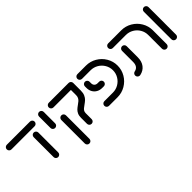

<svg xmlns="http://www.w3.org/2000/svg" viewBox="85 -1299 2224 2224"><g transform="rotate(-45 1197.0 -187.5)"><path d="M28.5 -480.4Q28.5 -496.3 39.6 -507.4Q50.7 -518.5 66.7 -518.5H446.3Q461.9 -518.5 473.1 -507.4Q484.4 -496.3 484.4 -480.4Q484.4 -464.4 473.1 -453.3Q461.9 -442.2 446.3 -442.2H66.7Q50.7 -442.2 39.6 -453.3Q28.5 -464.4 28.5 -480.4ZM348.9 -34.4V-360Q348.9 -375.9 360 -387Q371.1 -398.1 387 -398.1Q402.6 -398.1 413.9 -387Q425.2 -375.9 425.2 -360V-34.4Q425.2 -18.5 413.9 -7.4Q402.6 3.7 387 3.7Q371.1 3.7 360 -7.4Q348.9 -18.5 348.9 -34.4Z M561.9 -297.8V-485.2Q561.9 -501.1 573 -512.2Q584.1 -523.3 600 -523.3Q615.9 -523.3 627 -512.2Q638.1 -501.1 638.1 -485.2V-297.8Q638.1 -281.9 627 -270.7Q615.9 -259.6 600 -259.6Q584.1 -259.6 573 -270.7Q561.9 -281.9 561.9 -297.8Z M895.2 -33V-131.9Q895.2 -166.7 906.5 -190.6Q917.8 -214.4 933.7 -229.4Q949.6 -244.4 975.9 -263Q997.8 -278.1 1010.7 -289.6Q1023.7 -301.1 1032.2 -317.6Q1040.7 -334.1 1040.7 -356.3V-480.4Q1040.7 -496.3 1051.9 -507.4Q1063 -518.5 1078.9 -518.5Q1094.8 -518.5 1105.9 -507.4Q1117 -496.3 1117 -480.4V-356.3Q1117 -315.9 1104.4 -288.3Q1091.9 -260.7 1074.3 -244.3Q1056.7 -227.8 1028.9 -208.5Q1008.9 -194.4 997.6 -185Q986.3 -175.6 978.9 -162.4Q971.5 -149.3 971.5 -131.9V-33Q971.5 -17 960.4 -5.9Q949.3 5.2 933.3 5.2Q917.4 5.2 906.3 -5.9Q895.2 -17 895.2 -33ZM715.9 110V-274.4Q715.9 -290.4 727 -301.5Q738.1 -312.6 754.1 -312.6Q770 -312.6 781.1 -301.5Q792.2 -290.4 792.2 -274.4V110Q792.2 125.9 781.1 137Q770 148.1 754.1 148.1Q738.1 148.1 727 137Q715.9 125.9 715.9 110ZM715.9 -480.4Q715.9 -496.3 727 -507.4Q738.1 -518.5 754.1 -518.5H1077.4Q1093.3 -518.5 1104.4 -507.4Q1115.6 -496.3 1115.6 -480.4Q1115.6 -464.4 1104.4 -453.3Q1093.3 -442.2 1077.4 -442.2H754.1Q738.1 -442.2 727 -453.3Q715.9 -464.4 715.9 -480.4Z M1184.4 -38.1Q1184.4 -54.1 1195.6 -65.2Q1206.7 -76.3 1222.6 -76.3H1362.6Q1412.6 -76.3 1454.8 -100.9Q1497 -125.6 1521.9 -167.6Q1546.7 -209.6 1546.7 -259.3Q1546.7 -308.9 1521.9 -350.9Q1497 -393 1454.8 -417.6Q1412.6 -442.2 1362.6 -442.2H1222.6Q1206.7 -442.2 1195.6 -453.3Q1184.4 -464.4 1184.4 -480.4Q1184.4 -496.3 1195.6 -507.4Q1206.7 -518.5 1222.6 -518.5H1362.6Q1433 -518.5 1492.8 -483.5Q1552.6 -448.5 1587.8 -389.1Q1623 -329.6 1623 -259.3Q1623 -188.9 1587.8 -129.4Q1552.6 -70 1492.8 -35Q1433 0 1362.6 0H1222.6Q1206.7 0 1195.6 -11.1Q1184.4 -22.2 1184.4 -38.1ZM1184.4 -331.9V-356.7Q1184.4 -372.6 1195.6 -383.7Q1206.7 -394.8 1222.6 -394.8Q1238.5 -394.8 1249.6 -383.7Q1260.7 -372.6 1260.7 -356.7V-331.9Q1260.7 -307.4 1275.2 -293Q1289.6 -278.5 1314.1 -278.5H1340.4Q1356.3 -278.5 1367.4 -267.4Q1378.5 -256.3 1378.5 -240.4Q1378.5 -224.4 1367.4 -213.3Q1356.3 -202.2 1340.4 -202.2H1314.1Q1276.3 -202.2 1246.9 -218.7Q1217.4 -235.2 1200.9 -264.6Q1184.4 -294.1 1184.4 -331.9Z M1723 4.8Q1707.8 4.8 1696.3 -6.5Q1684.8 -17.8 1684.8 -33.7Q1684.8 -47 1693.1 -57.4Q1701.5 -67.8 1714.1 -70.7Q1746.7 -76.7 1763.1 -99.6Q1779.6 -122.6 1779.6 -161.5V-343.7Q1779.6 -359.6 1790.9 -370.7Q1802.2 -381.9 1817.8 -381.9Q1833.7 -381.9 1844.8 -370.7Q1855.9 -359.6 1855.9 -343.7V-161.5Q1855.9 -95.2 1823 -51.9Q1790 -8.5 1731.9 3.7Q1727.4 4.8 1723 4.8ZM2162.6 4.4Q2146.7 4.4 2135.6 -6.7Q2124.4 -17.8 2124.4 -33.7V-259.3Q2124.4 -308.9 2099.6 -350.9Q2074.8 -393 2032.6 -417.6Q1990.4 -442.2 1940.4 -442.2H1727Q1711.1 -442.2 1700 -453.3Q1688.9 -464.4 1688.9 -480.4Q1688.9 -496.3 1700 -507.4Q1711.1 -518.5 1727 -518.5H1940.4Q2010.7 -518.5 2070.6 -483.5Q2130.4 -448.5 2165.6 -388.9Q2200.7 -329.3 2200.7 -259.3V-33.7Q2200.7 -17.8 2189.6 -6.7Q2178.5 4.4 2162.6 4.4Z M2278.5 -34.1V-485.2Q2278.5 -501.1 2289.6 -512.2Q2300.7 -523.3 2316.7 -523.3Q2332.6 -523.3 2343.7 -512.2Q2354.8 -501.1 2354.8 -485.2V-34.1Q2354.8 -18.1 2343.7 -7Q2332.6 4.1 2316.7 4.1Q2300.7 4.1 2289.6 -7Q2278.5 -18.1 2278.5 -34.1Z"/></g></svg>

Font: 26F Galaxy Hebrew
Style: Bold
Weight: 700
Designer: C₂₉H₂₅N₃O₅
Version: Version 1.000